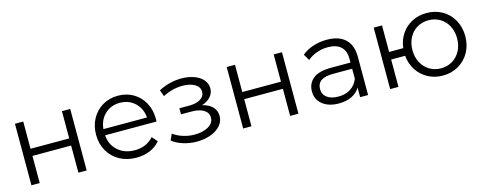

<svg xmlns="http://www.w3.org/2000/svg" viewBox="-27 -1057 3989 1587"><g transform="rotate(-15 1967.5 -263.0)"><path d="M101 -526H172V-293H503V-526H574V0H503V-232H172V0H101Z M1236 -241H796Q802 -159 859 -108.5Q916 -58 1003 -58Q1052 -58 1093 -75.5Q1134 -93 1164 -127L1204 -81Q1169 -39 1116.5 -17Q1064 5 1001 5Q920 5 857.5 -29.5Q795 -64 760 -125Q725 -186 725 -263Q725 -340 758.5 -401Q792 -462 850.5 -496Q909 -530 982 -530Q1055 -530 1113 -496Q1171 -462 1204 -401.5Q1237 -341 1237 -263ZM796 -294H1169Q1162 -372 1110.5 -420.5Q1059 -469 982 -469Q906 -469 854.5 -420.5Q803 -372 796 -294Z M1516 6Q1459 6 1404 -10.5Q1349 -27 1308 -59L1332 -112Q1368 -85 1416 -70Q1464 -55 1513 -55Q1586 -55 1632.5 -82.5Q1679 -110 1679 -157Q1679 -199 1641 -222.5Q1603 -246 1537 -246H1447V-298H1533Q1592 -298 1628 -320.5Q1664 -343 1664 -381Q1664 -423 1623.5 -447Q1583 -471 1518 -471Q1433 -471 1350 -428L1330 -483Q1424 -532 1525 -532Q1585 -532 1633.5 -514.5Q1682 -497 1709.5 -465Q1737 -433 1737 -391Q1737 -351 1709.5 -320Q1682 -289 1635 -274Q1691 -261 1721.5 -229Q1752 -197 1752 -151Q1752 -105 1720.5 -69Q1689 -33 1635 -13.5Q1581 6 1516 6Z M1913 -526H1984V-293H2315V-526H2386V0H2315V-232H1984V0H1913Z M2982 -326V0H2914V-82Q2890 -41 2843.5 -18Q2797 5 2733 5Q2645 5 2593 -37Q2541 -79 2541 -148Q2541 -215 2589.5 -256Q2638 -297 2744 -297H2911V-329Q2911 -397 2873 -432.5Q2835 -468 2762 -468Q2712 -468 2666 -451.5Q2620 -435 2587 -406L2555 -459Q2595 -493 2651 -511.5Q2707 -530 2769 -530Q2872 -530 2927 -478.5Q2982 -427 2982 -326ZM2911 -158V-244H2746Q2611 -244 2611 -150Q2611 -104 2646 -77.5Q2681 -51 2744 -51Q2804 -51 2847 -78.5Q2890 -106 2911 -158Z M3623 5Q3553 5 3496 -25.5Q3439 -56 3403.5 -110Q3368 -164 3362 -234H3242V0H3171V-526H3242V-299H3363Q3371 -367 3406.5 -419.5Q3442 -472 3498 -501Q3554 -530 3623 -530Q3697 -530 3756.5 -496Q3816 -462 3850 -401Q3884 -340 3884 -263Q3884 -186 3850 -125Q3816 -64 3756.5 -29.5Q3697 5 3623 5ZM3623 -57Q3677 -57 3720.5 -83Q3764 -109 3789 -156Q3814 -203 3814 -263Q3814 -323 3789 -370Q3764 -417 3720.5 -442.5Q3677 -468 3623 -468Q3569 -468 3525.5 -442.5Q3482 -417 3457 -370Q3432 -323 3432 -263Q3432 -203 3457 -156Q3482 -109 3525.5 -83Q3569 -57 3623 -57Z"/></g></svg>

Font: APTA Sans Regular
Style: Regular
Weight: 400
Version: Version 7.200